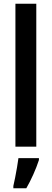

<svg xmlns="http://www.w3.org/2000/svg" viewBox="-20 -873 275 1021"><path d="M173 -93H62V-853H173ZM187 -22Q175 15 157 55Q139 95 120 128H51V116Q55 98 60.5 71.5Q66 45 70.5 17Q75 -11 78 -32H187Z"/></svg>

Font: Noto Sans Kannada UI ExtraCondensed SemiBold
Style: Regular
Weight: 600
Width: 2
Designer: Jelle Bosma - Monotype Design Team
Foundry: Monotype Imaging Inc.
Version: Version 2.005; ttfautohint (v1.8.4.7-5d5b)